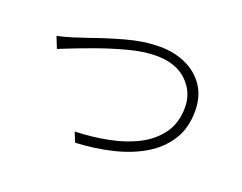

<svg xmlns="http://www.w3.org/2000/svg" viewBox="-96 -805 1192 945"><g transform="rotate(20 500.0 -332.5)"><path d="M100 -502Q140 -510 180 -523Q189 -526 198 -529Q224 -537 259 -549Q331 -575 422.5 -600.5Q514 -626 598 -626Q673 -626 734.5 -598Q796 -570 832 -516.5Q868 -463 868 -387Q868 -298 828 -234.5Q788 -171 719 -129.5Q650 -88 559 -66Q468 -44 366 -39L345 -90Q437 -93 521.5 -110Q606 -127 671.5 -161.5Q737 -196 776 -251.5Q815 -307 815 -387Q815 -467 757 -522.5Q699 -578 596 -578Q530 -578 448 -556Q366 -534 291 -506.5Q216 -479 166 -459Q139 -448 124 -442Z"/></g></svg>

Font: LXGW 975 Gothic SC 200W
Style: Regular
Weight: 200
Version: Version 2.01;February 25, 2021